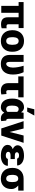

<svg xmlns="http://www.w3.org/2000/svg" viewBox="1835 -2657 832 4542"><g transform="rotate(90 2251.0 -386.0)"><path d="M643.6 -410.2H553.7V-176.8Q553.7 -147 564.5 -135.3Q575.2 -123.5 606.9 -123.5Q631.3 -123.5 647.9 -126.5V-8.8Q603.5 5.4 555.2 5.4Q470.2 5.4 429.4 -34.9Q388.7 -75.2 388.7 -156.2V-410.2H282.7V0H118.2V-410.2H29.3V-528.3H643.6Z M694.8 -269Q694.8 -348.1 725.6 -409.9Q756.3 -471.7 814 -504.9Q871.6 -538.1 949.2 -538.1Q1067.9 -538.1 1136.2 -464.6Q1204.6 -391.1 1204.6 -264.6V-258.8Q1204.6 -135.3 1136 -62.7Q1067.4 9.8 950.2 9.8Q837.4 9.8 769 -57.9Q700.7 -125.5 695.3 -241.2ZM859.4 -258.8Q859.4 -185.5 882.3 -151.4Q905.3 -117.2 950.2 -117.2Q1038.1 -117.2 1040 -252.4V-269Q1040 -411.1 949.2 -411.1Q866.7 -411.1 859.9 -288.6Z M1443.8 -528.3V-202.6Q1443.8 -116.7 1488.3 -116.7Q1527.8 -116.7 1553.5 -163.6Q1579.1 -210.4 1579.1 -276.4Q1577.1 -396.5 1535.2 -528.3H1688Q1710.4 -483.4 1726.8 -420.2Q1743.2 -356.9 1743.2 -276.4Q1743.2 -139.6 1679 -64.7Q1614.7 10.3 1493.2 10.3Q1390.6 10.3 1335.4 -43.2Q1280.3 -96.7 1279.3 -197.3V-528.3Z M2283.2 -402.3H2111.8V-171.4Q2111.8 -141.6 2121.6 -129.6Q2131.3 -117.7 2154.8 -117.7Q2174.3 -117.7 2204.1 -124L2214.8 -2Q2174.8 9.8 2124.5 9.8Q2038.1 9.8 1992.2 -36.6Q1946.3 -83 1946.3 -172.4V-402.3H1787.1V-528.3H2283.2Z M2791 -528.3V-172.4Q2792.5 -117.7 2824.7 -117.7Q2830.1 -117.7 2832.5 -119.1L2845.2 0Q2820.3 10.3 2784.2 10.3Q2686.5 10.3 2646 -72.3Q2599.6 9.8 2517.6 9.8Q2422.4 9.8 2367.2 -60.8Q2312 -131.3 2312 -263.2Q2312 -388.7 2366.9 -463.4Q2421.9 -538.1 2518.6 -538.1Q2592.3 -538.1 2635.7 -467.8L2647 -528.3ZM2477.5 -252.9Q2477.5 -183.1 2497.8 -150.1Q2518.1 -117.2 2559.1 -117.2Q2604 -117.2 2626 -147.9V-375Q2604 -411.1 2560.1 -411.1Q2477.5 -411.1 2477.5 -252.9ZM2564.9 -782.2H2713.4L2621.1 -613.3H2523.4Z M3102.1 -195.8 3185.5 -528.3H3358.9L3186.5 0H3018.6L2846.2 -528.3H3020Z M3571.3 -164.1Q3571.3 -139.2 3594 -123.3Q3616.7 -107.4 3653.8 -107.4Q3697.3 -107.4 3717.5 -121.8Q3737.8 -136.2 3737.8 -156.2H3902.3Q3902.3 -80.6 3835.4 -35.4Q3768.6 9.8 3665 9.8Q3549.8 9.8 3478.5 -34.4Q3407.2 -78.6 3407.2 -149.4Q3407.2 -194.3 3433.3 -225.3Q3459.5 -256.3 3508.3 -272Q3465.3 -289.6 3440.9 -319.1Q3416.5 -348.6 3416.5 -383.8Q3416.5 -455.6 3483.9 -496.6Q3551.3 -537.6 3665 -537.6Q3766.1 -537.6 3830.1 -491.9Q3894 -446.3 3894 -375H3729.5Q3729.5 -398.4 3708.3 -409.4Q3687 -420.4 3654.3 -420.4Q3620.6 -420.4 3600.8 -406.2Q3581.1 -392.1 3581.1 -368.7Q3581.1 -320.8 3666.5 -320.8H3743.7V-219.7H3659.7Q3571.3 -219.7 3571.3 -164.1Z M4488.8 -401.4H4368.2Q4407.7 -369.6 4429.7 -329.1Q4451.7 -288.6 4451.7 -249V-238.8Q4451.7 -125.5 4386.2 -57.6Q4320.8 10.3 4208 10.3Q4090.3 10.3 4021 -62.7Q3951.7 -135.7 3951.7 -262.2V-269Q3951.7 -387.2 4020.5 -457.8Q4089.4 -528.3 4207 -528.3Q4207 -527.8 4207.5 -527.8V-528.3H4488.8ZM4116.2 -258.8Q4116.2 -116.7 4208 -116.7Q4284.7 -116.7 4287.1 -249.5V-269Q4287.1 -401.4 4207.5 -401.4Q4123.5 -401.4 4116.7 -287.1Z"/></g></svg>

Font: Sadagaat-English
Style: Regular
Weight: 900
Designer: Ahmed alsheikh
Foundry: Ahmed alsheikh Design
Version: Version 2.137;January 17, 2018;FontCreator 11.0.0.2408 64-bi